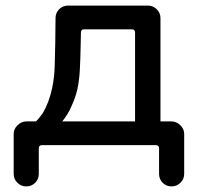

<svg xmlns="http://www.w3.org/2000/svg" viewBox="-20 -548 709 688"><path d="M74 120Q56 120 42.5 107Q29 94 29 75V-68Q29 -86 43 -99.5Q57 -113 75 -113H109Q116 -120 121.5 -127Q127 -134 133 -142Q156 -181 167 -233Q175 -272 176 -312Q177 -352 178 -392L179 -483Q179 -502 192 -515Q205 -528 224 -528H510Q528 -528 541.5 -515Q555 -502 555 -483V-113H594Q612 -113 626 -99.5Q640 -86 640 -68V75Q640 94 626.5 107Q613 120 595 120Q576 120 563 107Q550 94 550 75V-16Q550 -28 538 -28H131Q119 -28 119 -16V75Q119 94 106 107Q93 120 74 120ZM203 -113H464V-431Q464 -443 452 -443H281Q270 -443 270 -431L269 -383Q268 -333 266 -296.5Q264 -260 257.5 -229.5Q251 -199 235 -165Q224 -139 203 -113Z"/></svg>

Font: Huninn
Style: Regular
Weight: 400
Designer: justfont
Foundry: justfont
Version: Version 1.003